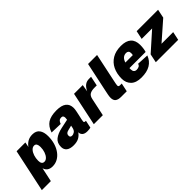

<svg xmlns="http://www.w3.org/2000/svg" viewBox="102 -1741 2922 2922"><g transform="rotate(-45 1563.0 -280.0)"><path d="M-33 150 114 -540H303L287 -459Q318 -503 361.5 -527.5Q405 -552 463 -552Q542 -552 579.5 -502Q617 -452 617 -362Q617 -282 596.5 -214Q576 -146 538.5 -95Q501 -44 450.5 -16Q400 12 341 12Q236 12 210 -78L161 150ZM301 -127Q333 -127 359.5 -154.5Q386 -182 402 -228Q418 -274 418 -328Q418 -368 405 -390.5Q392 -413 363 -413Q329 -413 302 -383.5Q275 -354 259.5 -306.5Q244 -259 244 -206Q244 -127 301 -127Z M982 -77Q982 -80 982 -81Q953 -37 908 -12.5Q863 12 794 12Q718 12 678 -19Q638 -50 638 -108Q638 -195 695 -239.5Q752 -284 846 -304L996 -336Q1000 -364 1000 -376Q1000 -398 990.5 -411Q981 -424 956 -424Q928 -424 910.5 -407.5Q893 -391 882 -359L692 -365Q724 -464 792 -508Q860 -552 984 -552Q1195 -552 1195 -390Q1195 -366 1188 -330Q1181 -294 1172.5 -256Q1164 -218 1157 -187.5Q1150 -157 1150 -144Q1150 -131 1157 -126.5Q1164 -122 1176 -122H1188L1162 0Q1152 3 1131.5 5.5Q1111 8 1092 8Q1037 8 1009.5 -16Q982 -40 982 -77ZM840 -148Q840 -110 879 -110Q907 -110 933.5 -128.5Q960 -147 970 -199Q971 -205 972.5 -212.5Q974 -220 976 -229L893 -208Q868 -202 854 -188Q840 -174 840 -148Z M1236 0 1350 -540H1538L1518 -425Q1548 -486 1584.5 -513Q1621 -540 1671 -540H1717L1685 -386H1637Q1573 -386 1538 -365.5Q1503 -345 1491 -289L1430 0Z M1826 0Q1762 0 1731 -24.5Q1700 -49 1700 -104Q1700 -131 1707.5 -169Q1715 -207 1724 -249L1822 -710H2016L1916 -236Q1912 -216 1908 -196Q1904 -176 1904 -164Q1904 -150 1911.5 -143.5Q1919 -137 1938 -137H1974L1945 0Z M2253 12Q2139 12 2082 -44Q2025 -100 2025 -190Q2025 -297 2064.5 -378.5Q2104 -460 2180.5 -506Q2257 -552 2369 -552Q2589 -552 2589 -352Q2589 -315 2584 -280.5Q2579 -246 2571 -220H2223Q2223 -208 2223 -196Q2223 -159 2239 -141.5Q2255 -124 2283 -124Q2312 -124 2334 -135Q2356 -146 2363 -174L2552 -164Q2519 -77 2445.5 -32.5Q2372 12 2253 12ZM2350 -420Q2269 -420 2239 -324H2399Q2401 -332 2402 -342Q2403 -352 2403 -364Q2403 -393 2388.5 -406.5Q2374 -420 2350 -420Z M2570 0 2599 -140 2894 -403H2669L2698 -540H3159L3130 -400L2830 -137H3081L3052 0Z"/></g></svg>

Font: Geist Black
Style: Italic
Weight: 900
Italic angle: -12°
Designer: Basement.studio, Andrés Briganti, Mateo Zaragoza
Foundry: Basement.studio, Vercel, Andrés Briganti, Guido Ferreyra, Mateo Zaragoza
Version: Version 1.500; ttfautohint (v1.8.4.7-5d5b)